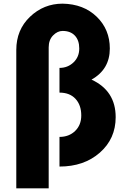

<svg xmlns="http://www.w3.org/2000/svg" viewBox="-20 -895 721 1049"><path d="M305 15V-147Q357 -147 390.5 -179.5Q424 -212 424 -264Q424 -321 392.5 -355Q361 -389 305 -389V-524Q350 -524 381.5 -554Q413 -584 413 -630Q413 -675 389 -700.5Q365 -726 322 -726Q294 -726 270 -701.5Q246 -677 246 -636V134H69V-325V-460V-622Q69 -732 144 -803.5Q219 -875 322 -875Q437 -873 508.5 -803.5Q580 -734 580 -630Q580 -516 480 -460Q612 -399 612 -255Q612 -137 525.5 -61Q439 15 305 15Z"/></svg>

Font: Hussar
Style: BoldWeb
Weight: 700
Foundry: Cannot Into Space Fonts
Version: Version 2.00